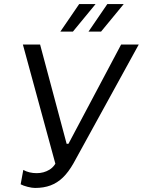

<svg xmlns="http://www.w3.org/2000/svg" viewBox="-20 -920 705 948"><path d="M82 -10 95 -81Q109 -73 126 -69Q143 -65 161 -65Q196 -65 224 -82Q252 -99 264 -135L262 -80L93 -700H178L309 -210H318L578 -700H665L343 -114Q318 -70 290.5 -43.5Q263 -17 229.5 -4.5Q196 8 153 8Q138 8 116.5 2.5Q95 -3 82 -10ZM278 -764 371 -900H452L340 -764ZM417 -764 510 -900H591L479 -764Z"/></svg>

Font: Fixel Italic Variable Display Thin
Style: Italic
Weight: 100
Italic angle: -10°
Designer: AlfaBravo + MacPaw
Foundry: Kyrylo Tkachov, Marchela Mozhyna, Serhii Makarenko, Maria Weinstein, Zakhar Kryvoshyya
Version: Version 1.210;Glyphs 3.2 (3217)